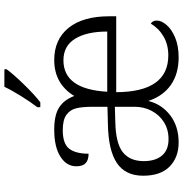

<svg xmlns="http://www.w3.org/2000/svg" viewBox="-0 -806 816 855"><g transform="rotate(-90 407.5 -378.0)"><path d="M53 -148Q53 -227 109.5 -265Q166 -303 283 -305L360 -307V-372Q360 -418 353.5 -445.5Q347 -473 324.5 -489.5Q302 -506 256 -506Q195 -506 173 -477Q151 -448 151 -391Q123 -391 109 -404Q95 -417 95 -446Q95 -489 138 -516.5Q181 -544 258 -544Q324 -544 358 -521.5Q392 -499 408 -455Q463 -544 568 -544Q660 -544 711.5 -480Q763 -416 763 -299V-268H425Q426 -36 589 -36Q637 -36 673.5 -57.5Q710 -79 730 -114Q744 -106 744 -87Q744 -67 724.5 -44Q705 -21 668 -5.5Q631 10 580 10Q507 10 457.5 -24.5Q408 -59 386 -125Q371 -65 322 -27.5Q273 10 201 10Q135 10 94 -30Q53 -70 53 -148ZM695 -308Q695 -399 663 -451Q631 -503 567 -503Q438 -503 427 -308ZM360 -186V-274L292 -272Q197 -270 157.5 -238.5Q118 -207 118 -145Q118 -94 142.5 -64.5Q167 -35 216 -35Q259 -35 291.5 -55.5Q324 -76 342 -110.5Q360 -145 360 -186ZM358 -619Q381 -649 407.5 -691.5Q434 -734 449 -766H527V-756Q507 -728 460.5 -680Q414 -632 380 -606H358Z"/></g></svg>

Font: Noto Serif Light
Style: Regular
Weight: 300
Designer: Monotype Design Team
Foundry: Monotype Imaging Inc.
Version: Version 1.001